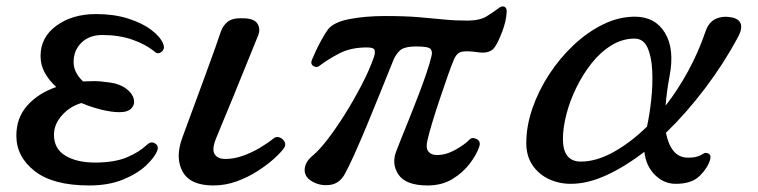

<svg xmlns="http://www.w3.org/2000/svg" viewBox="-20 -555 2316 587"><path d="M253 12Q142 12 86 -32Q30 -76 30 -140Q30 -195 63.5 -232.5Q97 -270 152 -289Q130 -309 117 -332.5Q104 -356 104 -384Q104 -441 152.5 -476.5Q201 -512 274 -512Q328 -512 371 -498.5Q414 -485 442 -464Q470 -443 479 -421Q485 -406 474.5 -397Q464 -388 454 -396Q425 -420 384 -434Q343 -448 293 -448Q253 -448 229 -424.5Q205 -401 205 -365Q205 -348 213 -333Q221 -318 234 -306Q242 -306 250.5 -306.5Q259 -307 267 -307Q287 -307 317.5 -302.5Q348 -298 367 -283Q385 -269 389 -252.5Q393 -236 382 -224Q371 -212 345 -212Q322 -212 291 -219.5Q260 -227 229 -240Q194 -230 169.5 -202.5Q145 -175 145 -143Q145 -100 180 -79Q215 -58 270 -58Q330 -58 368 -74Q406 -90 430 -113Q442 -124 454 -116.5Q466 -109 461 -95Q453 -74 426.5 -49Q400 -24 356 -6Q312 12 253 12Z M632 12Q562 12 538.5 -30Q515 -72 537 -133Q541 -144 553 -176.5Q565 -209 580.5 -251Q596 -293 611.5 -335.5Q627 -378 639 -411.5Q651 -445 655 -458Q662 -478 677.5 -489.5Q693 -501 727 -499Q758 -498 767.5 -482Q777 -466 769 -446Q765 -436 752.5 -405.5Q740 -375 723.5 -334Q707 -293 690 -251.5Q673 -210 659.5 -178Q646 -146 641 -133Q627 -99 636 -84Q645 -69 669 -69Q695 -69 722 -78.5Q749 -88 773.5 -102.5Q798 -117 814 -130Q824 -139 834.5 -135Q845 -131 850 -121.5Q855 -112 848 -102Q839 -89 818 -70Q797 -51 767.5 -32Q738 -13 703.5 -0.5Q669 12 632 12Z M1287 12Q1221 12 1198.5 -21Q1176 -54 1192 -94Q1196 -105 1206.5 -131Q1217 -157 1230.5 -190.5Q1244 -224 1258 -260.5Q1272 -297 1283 -329Q1294 -361 1299 -383Q1303 -397 1296.5 -405Q1290 -413 1253 -413Q1216 -413 1202.5 -400.5Q1189 -388 1181 -367Q1164 -325 1143.5 -274Q1123 -223 1102 -172.5Q1081 -122 1063 -82Q1045 -42 1033 -21Q1017 7 987.5 10.5Q958 14 933 -1Q910 -15 911.5 -38Q913 -61 938 -81Q956 -96 981.5 -129Q1007 -162 1034 -205Q1061 -248 1085 -294Q1109 -340 1123 -380Q1128 -395 1125 -402.5Q1122 -410 1102 -410Q1053 -410 1018 -392Q983 -374 957 -354Q949 -347 938.5 -353Q928 -359 934 -373Q938 -383 946 -400Q954 -417 964 -435Q974 -453 982 -464Q999 -487 1047.5 -496.5Q1096 -506 1157 -506Q1218 -506 1260 -502.5Q1302 -499 1336.5 -495.5Q1371 -492 1409 -492Q1447 -492 1468.5 -505.5Q1490 -519 1503 -529Q1514 -538 1522 -534.5Q1530 -531 1529 -518Q1528 -492 1516 -460Q1504 -428 1494 -413Q1480 -390 1443 -395Q1409 -400 1392.5 -397Q1376 -394 1367 -371Q1360 -355 1348.5 -322Q1337 -289 1324 -250.5Q1311 -212 1301 -178.5Q1291 -145 1287 -127Q1281 -103 1289.5 -92Q1298 -81 1316 -81Q1344 -81 1373 -97.5Q1402 -114 1414 -127Q1423 -137 1437 -130Q1451 -123 1445 -106Q1437 -82 1416 -54.5Q1395 -27 1363 -7.5Q1331 12 1287 12Z M1725 7Q1689 7 1658 -7.5Q1627 -22 1608 -50Q1589 -78 1589 -118Q1589 -169 1607.5 -223Q1626 -277 1658.5 -327Q1691 -377 1733.5 -417Q1776 -457 1824 -480.5Q1872 -504 1921 -504Q1983 -504 2013 -454.5Q2043 -405 2027 -322Q2018 -274 2015 -232Q2053 -281 2084 -338Q2115 -395 2136 -456Q2146 -487 2167.5 -497Q2189 -507 2216 -502Q2239 -498 2244.5 -482.5Q2250 -467 2236 -441Q2193 -361 2136 -285.5Q2079 -210 2016 -149Q2023 -113 2039.5 -93Q2056 -73 2084 -73Q2101 -73 2112 -76.5Q2123 -80 2130 -85Q2137 -90 2146 -85.5Q2155 -81 2151 -67Q2144 -42 2119.5 -17.5Q2095 7 2046 7Q2010 7 1982.5 -20Q1955 -47 1950 -91Q1892 -46 1834.5 -19.5Q1777 7 1725 7ZM1756 -61Q1803 -61 1855.5 -90Q1908 -119 1958 -168Q1966 -204 1971 -250Q1976 -296 1974 -339Q1972 -382 1959.5 -409.5Q1947 -437 1920 -437Q1883 -437 1849.5 -416.5Q1816 -396 1789 -362Q1762 -328 1742 -287Q1722 -246 1711.5 -205Q1701 -164 1701 -130Q1701 -61 1756 -61Z"/></svg>

Font: Zen Old Mincho SemiBold
Style: Regular
Weight: 600
Version: Version 1.500